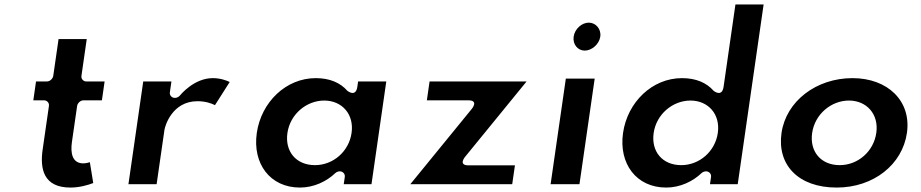

<svg xmlns="http://www.w3.org/2000/svg" viewBox="-20 -855 4148 865"><path d="M219.9 -513C218.4 -502.3 206.5 -488 191.3 -488H142.3L130.1 -403H179.1C189.8 -403 202.7 -393.1 200.5 -378L172.1 -181C159.7 -94.9 175.4 -10 297.4 -10C339.1 -10 377.2 -21.6 400.1 -30.4L384.8 -124.2C378.8 -122.2 366 -119 355.1 -119C304.8 -119 297 -166.6 304 -215L327.5 -378C329 -388.7 340.9 -403 356.1 -403H439.1L451.3 -488H368.3C357.6 -488 344.7 -497.9 346.9 -513L370.8 -679H243.8Z M558.6 -25H685.6L720.9 -270C723.3 -286.6 755 -399 869.5 -399C905 -399 931.4 -390 948.5 -381.3L1014.9 -485.6C999.5 -493.1 972.1 -503 938.5 -503C854.9 -503 794.2 -429.1 791.1 -425.2C786.2 -419.2 777.3 -414 768.7 -414H766.7C755.9 -414 743.1 -423.9 745.3 -439L752.3 -488H625.3Z M1136.9 -256C1117 -117.7 1196.7 -10 1331.4 -10C1394 -10 1451.5 -37.8 1490.2 -74.8C1495.2 -79.5 1502.8 -83 1510 -83H1512C1522.7 -83 1535.5 -73.1 1533.4 -58L1528.6 -25H1653.6L1720.3 -488H1593.3L1589.9 -464C1582.7 -414.5 1544.8 -446.1 1544.8 -446.1C1513 -482.3 1465.8 -503 1402.5 -503C1267.8 -503 1156.8 -394.4 1136.9 -256ZM1274.9 -256C1287.1 -340.7 1360.7 -402 1440.9 -402C1520.3 -402 1576.1 -340.6 1563.9 -256C1551.9 -172.8 1481.4 -111 1399 -111C1313.7 -111 1262.9 -173.1 1274.9 -256Z M2352.4 -488H1915.3L1903.1 -403H2090.1C2138.6 -403 2105.2 -364.1 2105.2 -364.1L1828.5 -25H2287.6L2299.9 -110H2090.9C2042.3 -110 2075.7 -148.9 2075.7 -148.9Z M2564.4 -690C2559.4 -654.9 2583.3 -627 2614.4 -627C2646 -627 2679.5 -655.7 2684.4 -690C2689.4 -724.3 2664.1 -753 2632.5 -753C2601.4 -753 2569.5 -725.1 2564.4 -690ZM2460.6 -25H2590.6L2659.2 -501H2529.2Z M2786.9 -256C2767 -117.7 2846.7 -10 2981.4 -10C3044 -10 3101.5 -37.8 3140.2 -74.8C3145.2 -79.5 3152.8 -83 3160 -83H3162C3172.7 -83 3185.5 -73.1 3183.4 -58L3178.6 -25H3303.6L3420.3 -835H3293.3L3239.9 -464C3232.7 -414.5 3194.8 -446.1 3194.8 -446.1C3163 -482.3 3115.8 -503 3052.5 -503C2917.8 -503 2806.8 -394.4 2786.9 -256ZM2924.9 -256C2937.1 -340.7 3010.7 -402 3090.9 -402C3170.3 -402 3226.1 -340.6 3213.9 -256C3201.9 -172.8 3131.4 -111 3049 -111C2963.7 -111 2912.9 -173.1 2924.9 -256Z M3500.9 -256C3480.4 -113.6 3575 -10 3749.4 -10C3915.8 -10 4045.4 -113.9 4065.9 -256C4086.6 -399.6 3980 -503 3820.5 -503C3657.8 -503 3521.6 -399.5 3500.9 -256ZM3638.9 -256C3651.1 -340.7 3724.7 -402 3804.9 -402C3884.3 -402 3940.1 -340.6 3927.9 -256C3915.9 -172.8 3845.4 -111 3763 -111C3677.7 -111 3626.9 -173.1 3638.9 -256Z"/></svg>

Font: Hussar Ekologiczny
Style: Regular
Weight: 400
Foundry: Cannot Into Space Fonts
Version: Version 0.97